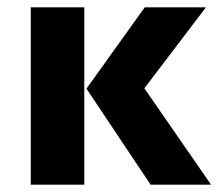

<svg xmlns="http://www.w3.org/2000/svg" viewBox="-20 -504 596 524"><path d="M556 0 374 -263 542 -484H375L216 -262L391 0ZM210 0V-484H64V0Z"/></svg>

Font: Play
Style: Bold
Weight: 700
Designer: Jonas Hecksher
Foundry: Jonas Hecksher, Playtypeª, e-types AS
Version: Version 1.002